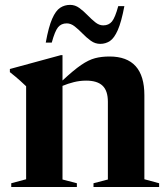

<svg xmlns="http://www.w3.org/2000/svg" viewBox="-20 -748 671 768"><path d="M354 -15 411.5 -30V-341Q411.5 -385 390.2 -405.2Q369 -425.5 324.5 -425.5Q299.5 -425.5 275.5 -419.5Q251.5 -413.5 230 -404.5V-30L287.5 -15V0H25V-15L84.5 -31V-403Q76 -411 60.8 -425Q45.5 -439 19.5 -459.5V-472L223.5 -527.5H230V-426Q274.5 -467.5 304.5 -488Q334.5 -508.5 360.2 -515.2Q386 -522 418 -522Q557.5 -522 557.5 -367V-31L616.5 -15V0H354ZM477.5 -723.5Q465.5 -660 451.2 -627.8Q437 -595.5 419.8 -584Q402.5 -572.5 381 -572.5Q360.5 -572.5 343.2 -585Q326 -597.5 310.2 -613.8Q294.5 -630 279 -642.2Q263.5 -654.5 247 -654.5Q225 -654.5 212.2 -639Q199.5 -623.5 187 -577.5H163Q174.5 -641 188.8 -673.2Q203 -705.5 220.8 -717Q238.5 -728.5 260.5 -728.5Q280.5 -728.5 297.5 -716Q314.5 -703.5 330.2 -687.2Q346 -671 361.2 -658.8Q376.5 -646.5 393 -646.5Q415 -646.5 427.8 -662Q440.5 -677.5 453 -723.5Z"/></svg>

Font: Newsreader 72pt SemiBold
Style: Regular
Weight: 600
Designer: Hugues Gentile
Foundry: Production Type
Version: Version 1.003; ttfautohint (v1.8.3)